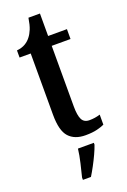

<svg xmlns="http://www.w3.org/2000/svg" viewBox="-166 -713 653 988"><g transform="rotate(-20 160.0 -219.0)"><path d="M199 10Q140 10 108.5 -24.5Q77 -59 77 -146V-482H16V-521Q44 -524 62.5 -535Q81 -546 93 -562Q105 -577 114 -599Q123 -621 129 -659H192V-536H295V-482H192V-151Q192 -101 203.5 -78.5Q215 -56 244 -56Q275 -56 303 -65V-10Q289 -3 263 3.5Q237 10 199 10ZM107 208Q115 176 124.5 136Q134 96 138 61H225V71Q218 92 205.5 119Q193 146 178.5 173Q164 200 151 221H107Z"/></g></svg>

Font: Noto Serif Khmer ExtraCondensed SemiBold
Style: Regular
Weight: 600
Width: 2
Designer: Danh Hong and the Monotype Design Team
Foundry: Monotype Imaging Inc.
Version: Version 2.004; ttfautohint (v1.8.4.7-5d5b)